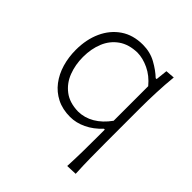

<svg xmlns="http://www.w3.org/2000/svg" viewBox="-194 -656 991 991"><g transform="rotate(45 301.0 -160.5)"><path d="M292.5 -38.6Q229 -40 189 -70.6Q148.9 -101.1 130.1 -150.1Q111.3 -199.2 111.3 -255.9Q111.3 -315.4 131.1 -363.5Q150.9 -411.6 191.7 -440.4Q232.4 -469.2 294.4 -470.7Q334.5 -470.2 377.9 -449.7Q421.4 -429.2 456.1 -387.2V-134.8Q422.4 -87.9 380.6 -63.5Q338.9 -39.1 292.5 -38.6ZM451.7 199.7 511.2 197.3Q508.3 140.1 507.6 86.9Q506.8 33.7 506.8 -29.3V-277.3Q506.8 -334 509.3 -393.8Q511.7 -453.6 517.6 -512.2L467.8 -508.3L460.9 -443.8H454.1Q424.3 -472.2 381.6 -495.8Q338.9 -519.5 285.2 -519.5Q214.4 -519.5 163.8 -485.1Q113.3 -450.7 86.2 -391.1Q59.1 -331.5 59.1 -255.9Q59.1 -202.1 73.2 -154.1Q87.4 -106 115.5 -69.1Q143.6 -32.2 185.5 -11Q227.5 10.3 283.2 10.3Q326.7 10.3 369.9 -10.3Q413.1 -30.8 449.7 -70.3H456.1V-27.8Q456.1 34.2 455.3 88.4Q454.6 142.6 451.7 199.7Z"/></g></svg>

Font: Pinar-VF-FD
Style: Regular
Weight: 300
Designer: Amin Abedi
Version: Version 3.0